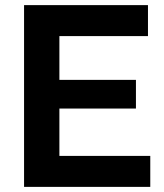

<svg xmlns="http://www.w3.org/2000/svg" viewBox="-20 -730 641 750"><path d="M567 -121V0H74V-710H558V-589H212V-418H511V-306H212V-121Z"/></svg>

Font: Oxford Sans
Style: Bold
Weight: 700
Designer: Matt McInerney, Pablo Impallari, Rodrigo Fuenzalida
Foundry: Matt McInerney, Pablo Impallari, Rodrigo Fuenzalida
Version: Version 3.000g; ttfautohint (v1.5) -l 8 -r 28 -G 28 -x 14 -D